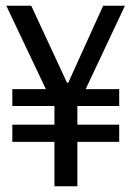

<svg xmlns="http://www.w3.org/2000/svg" viewBox="-20 -650 459 670"><path d="M396 -280H250V-215H396V-155H250V0H170V-155H23V-215H170V-280H23V-339H140L2 -630H89L214 -361H218L340 -630H416L279 -339H396Z"/></svg>

Font: Pragati Narrow
Style: Regular
Weight: 400
Designer: Hector Gatti, Marcela Romero, Pablo Cosgaya and Nicolas Silva
Foundry: Omnibus-Type
Version: Version 1.010; ttfautohint (v1.3)